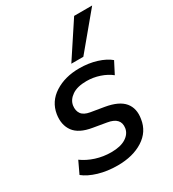

<svg xmlns="http://www.w3.org/2000/svg" viewBox="-184 -858 875 969"><g transform="rotate(-30 253.0 -373.0)"><path d="M23 0ZM215 9Q155 9 104.5 -6Q54 -21 23 -46L56 -116Q89 -92 131.5 -78.5Q174 -65 220 -65Q274 -65 305 -84.5Q336 -104 341 -135Q350 -194 276 -206L200 -219Q126 -231 97 -270.5Q68 -310 77 -369Q88 -437 147.5 -475Q207 -513 290 -513Q345 -513 391 -498.5Q437 -484 464 -461L429 -393Q403 -414 366 -426.5Q329 -439 290 -439Q236 -439 205.5 -418Q175 -397 170 -366Q166 -337 179.5 -318Q193 -299 228 -293L306 -280Q382 -267 412.5 -230Q443 -193 433 -135Q423 -67 363.5 -29Q304 9 215 9ZM268 -553 401 -755H506L338 -553Z"/></g></svg>

Font: Winston Medium
Style: Italic
Weight: 500
Italic angle: -9°
Designer: Original fonts by Vernon Adams / Changes by Cristiano Sobral
Foundry: Original fonts by Vernon Adams / Changes by Cristiano Sobral
Version: Version 2.503;July 17, 2020;FontCreator 13.0.0.2655 64-bit